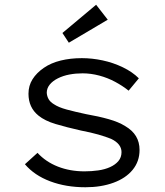

<svg xmlns="http://www.w3.org/2000/svg" viewBox="-20 -779 697 809"><path d="M340 10Q258 10 191.5 -15Q125 -40 85 -87L138 -135Q173 -97 224 -77Q275 -57 336 -57Q366 -57 394 -61Q422 -65 444 -75Q466 -85 479 -100.5Q492 -116 492 -138Q492 -173 448 -194Q426 -203 394.5 -212Q363 -221 321 -229Q259 -243 214 -256.5Q169 -270 142 -292Q121 -309 110.5 -332Q100 -355 100 -384Q100 -418 117 -445Q134 -472 164.5 -493Q195 -514 236 -524Q277 -534 325 -534Q368 -534 412.5 -524.5Q457 -515 497.5 -495.5Q538 -476 565 -449L522 -397Q497 -417 465.5 -434Q434 -451 398.5 -460.5Q363 -470 328 -470Q299 -470 272.5 -465Q246 -460 224 -449Q202 -438 189.5 -422.5Q177 -407 177 -388Q178 -373 185 -361Q192 -349 207 -340Q226 -327 261 -317.5Q296 -308 343 -298Q395 -289 437.5 -277Q480 -265 507 -248Q538 -230 553 -205Q568 -180 568 -147Q568 -99 539 -63.5Q510 -28 458 -9Q406 10 340 10ZM270 -599 243 -640 385 -759 434 -696Z"/></svg>

Font: Lexend Giga Light
Style: Regular
Weight: 300
Version: Version 1.007